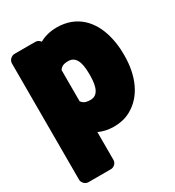

<svg xmlns="http://www.w3.org/2000/svg" viewBox="-193 -691 955 1045"><g transform="rotate(-30 284.0 -168.0)"><path d="M216 -549C209 -559 198 -566 185 -566H54C38 -566 16 -551 16 -528V203C16 219 31 240 54 240H195C211 240 232 226 232 203V28C257 40 290 48 325 48C362 48 399 41 431 23C523 -27 568 -133 568 -259V-270C568 -313 562 -354 552 -390C525 -489 455 -576 324 -576C282 -576 246 -566 216 -549ZM288 -142C256 -142 242 -151 232 -166V-362C242 -376 254 -386 287 -386C331 -386 352 -348 352 -270V-259C352 -180 331 -142 288 -142Z"/></g></svg>

Font: Asimov Print
Style: E
Weight: 500
Designer: Google
Version: Version 2.000980; 2014